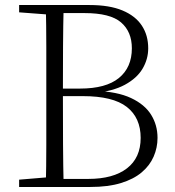

<svg xmlns="http://www.w3.org/2000/svg" viewBox="-20 -743 695 763"><path d="M56 0V-29L188 -40H198V0ZM162 0Q164 -83 164 -166Q164 -249 164 -334V-391Q164 -474 164 -557.5Q164 -641 162 -723H233Q231 -641 230.5 -557.5Q230 -474 230 -385V-367Q230 -259 230.5 -171Q231 -83 233 0ZM198 0V-32H331Q430 -32 484.5 -74Q539 -116 539 -195Q539 -275 484 -318Q429 -361 309 -361H198V-391H298Q401 -391 452.5 -433Q504 -475 504 -551Q504 -617 461 -654Q418 -691 316 -691H198V-723H336Q415 -723 466.5 -701.5Q518 -680 543.5 -641.5Q569 -603 569 -551Q569 -508 546.5 -470Q524 -432 476 -406Q428 -380 352 -373L358 -382Q446 -379 500.5 -353.5Q555 -328 580.5 -287Q606 -246 606 -195Q606 -156 590.5 -120.5Q575 -85 543 -58Q511 -31 460.5 -15.5Q410 0 339 0ZM56 -694V-723H198V-684H188Z"/></svg>

Font: Noto Serif JP ExtraLight
Style: Regular
Weight: 200
Designer: Ryoko NISHIZUKA  (kana & ideographs); Frank Grießhammer (Latin, Greek & Cyrillic); Wenlong ZHANG  (bopomofo); Sandoll Co
Foundry: Adobe
Version: Version 2.002-H1;hotconv 1.1.0;makeotfexe 2.6.0